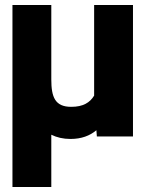

<svg xmlns="http://www.w3.org/2000/svg" viewBox="-20 -548 583 771"><path d="M30 203H186V-7C208 4 234 10 263 10C307 10 341 -3 367 -25L369 0H514V-528H358V-164C341 -136 314 -119 266 -119C201 -119 186 -158 186 -229V-528H30Z"/></svg>

Font: Asimov Pro
Style: Blk
Weight: 900
Designer: Google
Version: Version 2.000980; 2014